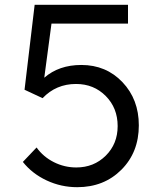

<svg xmlns="http://www.w3.org/2000/svg" viewBox="-20 -768 658 798"><path d="M301 10C375 10 436.2 -14.2 484.5 -62.5C532.8 -110.8 557 -172.3 557 -247C557 -319 534.3 -378.8 489 -426.5C443.7 -474.2 386.7 -498 318 -498C256 -498 204.7 -480.3 164 -445L194 -670H512V-748H124L82 -395L157 -360C194.3 -399.3 240.7 -419 296 -419C345.3 -419 386.5 -402.3 419.5 -369C452.5 -335.7 469 -294 469 -244C469 -194.7 452.5 -153.7 419.5 -121C386.5 -88.3 345.7 -72 297 -72C264.3 -72 233.3 -79.3 204 -94C174.7 -108.7 150.7 -129 132 -155L75 -95C101 -62.3 134 -36.7 174 -18C214 0.7 256.3 10 301 10Z"/></svg>

Font: Orkney
Style: Regular
Weight: 400
Designer: Samuel Oakes and Alfredo Marco Pradil
Foundry: Alfredo Marco Pradil
Version: 1.0; ttfautohint (v1.5)